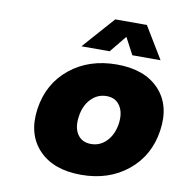

<svg xmlns="http://www.w3.org/2000/svg" viewBox="-85 -845 890 932"><g transform="rotate(10 360.5 -379.0)"><path d="M111.8 -272Q130.4 -398.9 224.1 -474.9Q317.9 -550.8 455.1 -550.8Q592.3 -550.8 663.8 -474.6Q735.4 -398.4 716.8 -272Q698.7 -146 605.5 -69.6Q512.2 6.8 375 6.8Q237.8 6.8 165.8 -69.6Q93.8 -146 111.8 -272ZM269 -607.9 408.2 -765.1H564L659.2 -607.9H520L476.1 -690.9L408.2 -607.9ZM315.9 -270Q307.6 -215.3 329.8 -182.1Q352.1 -148.9 397 -148.9Q441.4 -148.9 473.1 -181.9Q504.9 -214.8 513.2 -270Q520.5 -324.2 498.3 -357.7Q476.1 -391.1 432.1 -391.1Q387.2 -391.1 355.2 -357.7Q323.2 -324.2 315.9 -270Z"/></g></svg>

Font: Trueno ExtraBold
Style: Italic
Weight: 800
Designer: Julieta Ulanovsky
Foundry: Julieta Ulanovsky
Version: Version 3.001b | FøM Fix